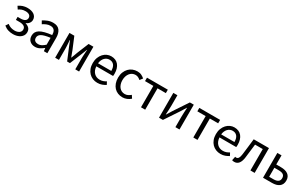

<svg xmlns="http://www.w3.org/2000/svg" viewBox="215 -1872 5094 3258"><g transform="rotate(30 2762.0 -243.0)"><path d="M221 12Q170 12 125 -1.5Q80 -15 37 -50L72 -103Q106 -75 141.5 -64.5Q177 -54 214 -54Q239 -54 261 -60Q283 -66 299.5 -77Q316 -88 325.5 -104.5Q335 -121 335 -141Q335 -183 303 -203Q271 -223 211 -223H144V-282H199Q258 -282 287 -302.5Q316 -323 316 -359Q316 -396 288 -414.5Q260 -433 215 -433Q173 -433 142.5 -422Q112 -411 83 -390L48 -444Q83 -469 124.5 -483.5Q166 -498 219 -498Q255 -498 287 -490Q319 -482 343 -466Q367 -450 381.5 -425Q396 -400 396 -367Q396 -332 375 -303Q354 -274 316 -259V-255Q358 -244 387.5 -215.5Q417 -187 417 -134Q417 -100 401 -73Q385 -46 358 -27Q331 -8 295.5 2Q260 12 221 12Z M650 12Q589 12 548.5 -24Q508 -60 508 -126Q508 -206 579 -248.5Q650 -291 806 -308Q806 -331 801.5 -353Q797 -375 786 -392Q775 -409 755.5 -419.5Q736 -430 706 -430Q664 -430 627 -414Q590 -398 561 -378L529 -435Q563 -457 612 -477.5Q661 -498 720 -498Q809 -498 849 -443.5Q889 -389 889 -298V0H821L814 -58H811Q776 -29 736 -8.5Q696 12 650 12ZM674 -54Q709 -54 740 -70.5Q771 -87 806 -119V-254Q745 -246 703.5 -235Q662 -224 636.5 -209Q611 -194 599.5 -174.5Q588 -155 588 -132Q588 -90 613 -72Q638 -54 674 -54Z M1042 0V-486H1137L1232 -258Q1243 -228 1254 -198.5Q1265 -169 1276 -140H1280Q1291 -169 1302.5 -198.5Q1314 -228 1324 -258L1417 -486H1511V0H1436V-218Q1436 -234 1437 -255.5Q1438 -277 1439.5 -299.5Q1441 -322 1442.5 -344.5Q1444 -367 1446 -386H1442Q1431 -357 1419.5 -327.5Q1408 -298 1397 -271L1305 -46H1250L1156 -271Q1145 -298 1133.5 -327.5Q1122 -357 1111 -386H1107Q1108 -367 1109.5 -344.5Q1111 -322 1112.5 -299.5Q1114 -277 1115 -255.5Q1116 -234 1116 -218V0Z M1872 12Q1823 12 1780.5 -5.5Q1738 -23 1706.5 -55.5Q1675 -88 1657 -135Q1639 -182 1639 -242Q1639 -302 1657.5 -349.5Q1676 -397 1706.5 -430Q1737 -463 1776 -480.5Q1815 -498 1857 -498Q1903 -498 1939.5 -482Q1976 -466 2000.5 -436Q2025 -406 2038 -364Q2051 -322 2051 -270Q2051 -257 2050.5 -244.5Q2050 -232 2048 -223H1720Q1725 -145 1768.5 -99.5Q1812 -54 1882 -54Q1917 -54 1946.5 -64.5Q1976 -75 2003 -92L2032 -38Q2000 -18 1961 -3Q1922 12 1872 12ZM1719 -282H1979Q1979 -356 1947.5 -394.5Q1916 -433 1859 -433Q1833 -433 1809.5 -423Q1786 -413 1767 -393.5Q1748 -374 1735.5 -346Q1723 -318 1719 -282Z M2363 12Q2315 12 2273 -5Q2231 -22 2200.5 -54.5Q2170 -87 2152.5 -134.5Q2135 -182 2135 -242Q2135 -303 2154 -350.5Q2173 -398 2205 -431Q2237 -464 2279.5 -481Q2322 -498 2369 -498Q2417 -498 2451 -481Q2485 -464 2511 -441L2469 -387Q2448 -406 2424.5 -418Q2401 -430 2372 -430Q2339 -430 2311 -416.5Q2283 -403 2263 -378Q2243 -353 2231.5 -318.5Q2220 -284 2220 -242Q2220 -200 2231 -166Q2242 -132 2261.5 -107.5Q2281 -83 2309 -69.5Q2337 -56 2370 -56Q2404 -56 2432.5 -70.5Q2461 -85 2484 -105L2520 -50Q2487 -21 2447 -4.5Q2407 12 2363 12Z M2724 0V-419H2561V-486H2969V-419H2806V0Z M3077 0V-486H3157V-284Q3157 -245 3154.5 -198.5Q3152 -152 3149 -105H3153Q3167 -128 3185.5 -157Q3204 -186 3217 -209L3401 -486H3478V0H3398V-202Q3398 -241 3400.5 -287.5Q3403 -334 3406 -382H3402Q3388 -359 3369.5 -329.5Q3351 -300 3338 -278L3153 0Z M3749 0V-419H3586V-486H3994V-419H3831V0Z M4285 12Q4236 12 4193.5 -5.5Q4151 -23 4119.5 -55.5Q4088 -88 4070 -135Q4052 -182 4052 -242Q4052 -302 4070.5 -349.5Q4089 -397 4119.5 -430Q4150 -463 4189 -480.5Q4228 -498 4270 -498Q4316 -498 4352.5 -482Q4389 -466 4413.5 -436Q4438 -406 4451 -364Q4464 -322 4464 -270Q4464 -257 4463.5 -244.5Q4463 -232 4461 -223H4133Q4138 -145 4181.5 -99.5Q4225 -54 4295 -54Q4330 -54 4359.5 -64.5Q4389 -75 4416 -92L4445 -38Q4413 -18 4374 -3Q4335 12 4285 12ZM4132 -282H4392Q4392 -356 4360.5 -394.5Q4329 -433 4272 -433Q4246 -433 4222.5 -423Q4199 -413 4180 -393.5Q4161 -374 4148.5 -346Q4136 -318 4132 -282Z M4556 12Q4542 12 4532.5 10Q4523 8 4512 4L4528 -72Q4533 -70 4538 -69Q4543 -68 4550 -68Q4576 -68 4592 -92.5Q4608 -117 4615 -171Q4625 -250 4634 -328.5Q4643 -407 4652 -486H4951V0H4868V-419H4717Q4709 -352 4701 -284.5Q4693 -217 4685 -150Q4664 12 4556 12Z M5115 0V-486H5197V-307H5289Q5332 -307 5367.5 -298Q5403 -289 5428.5 -270.5Q5454 -252 5468 -223.5Q5482 -195 5482 -155Q5482 -114 5468 -85Q5454 -56 5428.5 -37Q5403 -18 5367.5 -9Q5332 0 5289 0ZM5197 -66H5280Q5401 -66 5401 -155Q5401 -201 5371.5 -222Q5342 -243 5280 -243H5197Z"/></g></svg>

Font: SourceSansPro
Style: Book
Weight: 400
Designer: Paul D. Hunt
Foundry: Adobe Systems Incorporated
Version: Version 2.021;PS 2.000;hotconv 1.0.86;makeotf.lib2.5.63406